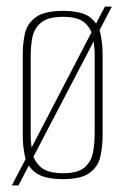

<svg xmlns="http://www.w3.org/2000/svg" viewBox="-20 -536 381 582"><path d="M16 26 298 -516H319L36 26ZM171 7Q114 7 88 -12.5Q62 -32 55.5 -62.5Q49 -93 49 -125V-372Q49 -404 55.5 -434Q62 -464 88 -483.5Q114 -503 171 -503Q228 -503 253 -483.5Q278 -464 284.5 -434Q291 -404 291 -372V-125Q291 -93 284.5 -62.5Q278 -32 252.5 -12.5Q227 7 171 7ZM171 -11Q217 -11 237 -29Q257 -47 262 -74.5Q267 -102 267 -130V-367Q267 -395 262 -422Q257 -449 237 -467Q217 -485 171 -485Q125 -485 104 -467Q83 -449 78 -422Q73 -395 73 -367V-130Q73 -102 78 -74.5Q83 -47 104 -29Q125 -11 171 -11Z"/></svg>

Font: Alumni Sans Thin
Style: Regular
Weight: 100
Designer: Robert E. Leuschke
Foundry: Robert E. Leuschke
Version: Version 1.018